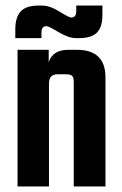

<svg xmlns="http://www.w3.org/2000/svg" viewBox="-20 -670 439 690"><path d="M226 -491H256Q359 -491 359 -392V0H245V-376Q245 -392 239 -397.5Q233 -403 217 -403H187Q156 -403 156 -370V0H43V-491H155V-446Q169 -491 226 -491ZM129 -553V-533H35V-565Q35 -607 54 -628.5Q73 -650 119 -650H131Q159 -650 193.5 -628.5Q228 -607 236 -607Q254 -607 254 -630V-650H348V-615Q348 -574 329 -553.5Q310 -533 264 -533H254Q226 -533 190.5 -554.5Q155 -576 147 -576Q129 -576 129 -553Z"/></svg>

Font: Teko Medium
Style: Regular
Weight: 500
Designer: Manushi Parikh, Jonny Pinhorn
Foundry: Indian Type Foundry
Version: Version 1.106;PS 1.0;hotconv 1.0.78;makeotf.lib2.5.61930; tt